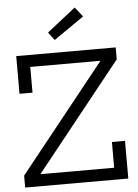

<svg xmlns="http://www.w3.org/2000/svg" viewBox="-64 -1047 785 1096"><g transform="rotate(-5 328.5 -499.5)"><path d="M35 -68.5 524 -680.5V-702.5L619.5 -683.5L130.5 -71.5V-48ZM619.5 -752V-683.5H124V-536H49.5V-752ZM551 -216H626V0H35V-68.5H551ZM406 -999 449.5 -944.5 276.5 -824.5 242 -870Z"/></g></svg>

Font: Hepta Slab
Style: Regular
Weight: 400
Designer: Michael LaGattuta
Foundry: Michael LaGattuta
Version: Version 1.100